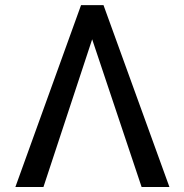

<svg xmlns="http://www.w3.org/2000/svg" viewBox="-20 -748 738 768"><path d="M546.4 0 340.8 -614.3 315.4 -727.5H394L657.7 0ZM356.4 -614.3 153.8 0H41.5L304.2 -727.5H382.8Z"/></svg>

Font: Inter 28pt
Style: Regular
Weight: 400
Designer: Rasmus Andersson
Foundry: rsms
Version: Version 4.001;git-66647c0bb